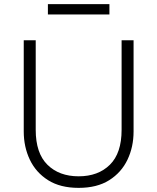

<svg xmlns="http://www.w3.org/2000/svg" viewBox="-20 -895 762 930"><path d="M361 15Q272 15 213 -22.2Q154 -59.5 124.5 -121.5Q95 -183.5 95 -258V-700H153V-266Q153 -153 209.8 -97Q266.5 -41 361 -41Q455.5 -41 512.2 -97Q569 -153 569 -266V-700H627V-258Q627 -183.5 597.5 -121.5Q568 -59.5 509 -22.2Q450 15 361 15ZM212 -825V-875H510V-825Z"/></svg>

Font: Geologica Roman Thin
Style: Regular
Weight: 250
Designer: Sindre Bremnes, Frode Helland
Foundry: Monokrom Skriftforlag AS
Version: Version 1.010;gftools[0.9.28]